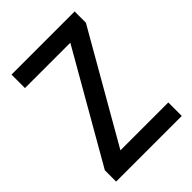

<svg xmlns="http://www.w3.org/2000/svg" viewBox="-207 -815 916 916"><g transform="rotate(-45 250.5 -357.0)"><path d="M473 0H30V-76L344 -623H38V-714H464V-638L150 -91H473Z"/></g></svg>

Font: Noto Sans Telugu SemiCondensed Medium
Style: Regular
Weight: 500
Width: 4
Designer: Jelle Bosma - Monotype Design Team
Foundry: Monotype Imaging Inc.
Version: Version 2.005; ttfautohint (v1.8.4.7-5d5b)